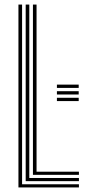

<svg xmlns="http://www.w3.org/2000/svg" viewBox="-20 -820 374 840"><path d="M60.7 0V-800H76.6V-13.8H325.3V0ZM92.4 -27.5V-800H108.2V-41.3H325.3V-27.5ZM124.1 -55.1V-800H139.9V-68.8H325.3V-55.1ZM229 -392.2H324.3V-377.8H229ZM229 -421H324.3V-406.6H229ZM229 -449.8H324.3V-435.4H229Z"/></svg>

Font: Big Shoulders Inline Text Thin
Style: Regular
Weight: 100
Designer: Patric King
Foundry: XO Type Co
Version: Version 2.002